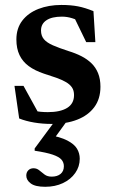

<svg xmlns="http://www.w3.org/2000/svg" viewBox="-20 -476 452 756"><path d="M221.5 -456.5Q258.5 -456.5 287 -451Q315.5 -445.5 348 -432L355.5 -310H319.5L261 -430.5L306 -385.5Q284.5 -398 264.2 -404.2Q244 -410.5 224 -410.5Q184 -410.5 162.8 -396.2Q141.5 -382 141.5 -356Q141.5 -335 153 -321.5Q164.5 -308 188.5 -297.5Q212.5 -287 249.5 -275Q277.5 -266.5 300.5 -254.8Q323.5 -243 340.2 -226.8Q357 -210.5 366.2 -187.8Q375.5 -165 375.5 -134.5Q375.5 -86.5 351.2 -54Q327 -21.5 284 -4.8Q241 12 183.5 12Q147.5 12 114.8 6.5Q82 1 55.5 -9.5L37 -138H72.5L143.5 -9L76 -52Q94 -45 109.8 -41Q125.5 -37 140 -35.8Q154.5 -34.5 168.5 -34.5Q217.5 -34.5 244.5 -51.2Q271.5 -68 271.5 -101.5Q271.5 -120 263.2 -132Q255 -144 239.2 -153Q223.5 -162 201.8 -169.8Q180 -177.5 153 -186Q117 -198 93 -215.8Q69 -233.5 56.8 -259.2Q44.5 -285 44.5 -320.5Q44.5 -364.5 67.8 -394.8Q91 -425 131.2 -440.8Q171.5 -456.5 221.5 -456.5ZM158 259.5Q118.5 259.5 101 246.2Q83.5 233 83.5 215.5Q83.5 202.5 91.5 194.5Q99.5 186.5 112 186.5Q125 186.5 134.8 194.8Q144.5 203 155.5 211.2Q166.5 219.5 183.5 219.5Q205.5 219.5 218.5 208.8Q231.5 198 231.5 178.5Q231.5 163.5 222 152.5Q212.5 141.5 187.8 133Q163 124.5 116.5 117.5V108.5L214 -23.5H261L166.5 107L167 54Q217.5 63 245 77.2Q272.5 91.5 283.2 109.5Q294 127.5 294 149Q294 180 276.2 205.2Q258.5 230.5 227.8 245Q197 259.5 158 259.5Z"/></svg>

Font: Newsreader 16pt 16pt SemiBold
Style: Regular
Weight: 600
Version: Version 1.003